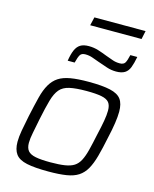

<svg xmlns="http://www.w3.org/2000/svg" viewBox="-127 -947 833 1040"><g transform="rotate(15 289.0 -427.5)"><path d="M246 8Q169 8 124.5 -1.5Q80 -11 61.5 -36Q43 -61 43 -105Q43 -132 49.5 -169Q56 -206 66 -254Q80 -319 91.5 -364.5Q103 -410 120.5 -440Q138 -470 164 -487Q190 -504 230.5 -511Q271 -518 332 -518Q409 -518 453 -508Q497 -498 515 -473.5Q533 -449 533 -404Q533 -377 527.5 -339.5Q522 -302 511 -254Q498 -190 485.5 -144.5Q473 -99 456 -69Q439 -39 413 -22Q387 -5 346.5 1.5Q306 8 246 8ZM244 -43Q292 -43 324 -48Q356 -53 375.5 -65.5Q395 -78 407.5 -102Q420 -126 429.5 -163.5Q439 -201 450 -254Q461 -301 467 -335.5Q473 -370 473 -394Q473 -424 460.5 -439.5Q448 -455 417.5 -461Q387 -467 334 -467Q274 -467 238.5 -459Q203 -451 184 -428.5Q165 -406 153 -364Q141 -322 127 -254Q118 -207 111 -173Q104 -139 104 -115Q104 -86 117 -70.5Q130 -55 160.5 -49Q191 -43 244 -43ZM192 -599Q198 -637 208 -660Q218 -683 235.5 -694Q253 -705 283 -705Q311 -705 336.5 -697Q362 -689 387 -679Q407 -672 426 -665Q445 -658 467 -658Q489 -658 497 -671Q505 -684 512 -716H551Q544 -679 535 -655.5Q526 -632 508 -621Q490 -610 460 -610Q432 -610 407 -618.5Q382 -627 356 -636Q336 -643 317 -650Q298 -657 276 -657Q255 -657 247 -644Q239 -631 231 -599ZM260 -816 271 -863H558L548 -816Z"/></g></svg>

Font: Saira Thin Light
Style: Italic
Weight: 300
Italic angle: -12°
Version: Version 1.101